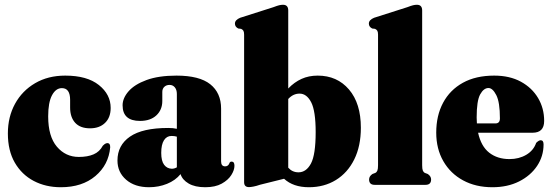

<svg xmlns="http://www.w3.org/2000/svg" viewBox="-20 -775 2314 805"><path d="M444 -322.5Q444 -282.5 420.5 -259.8Q397 -237 357.5 -237Q316.5 -237 295.2 -260.2Q274 -283.5 274 -324V-356Q274 -405.5 239.5 -405.5Q214 -405.5 198 -375.5Q182 -345.5 182 -287Q182 -203 218.5 -160Q255 -117 310.5 -117Q347 -117 372.2 -127.8Q397.5 -138.5 411 -164Q418 -171 422.5 -173Q427 -175 431 -175Q442.5 -174.5 442 -157Q435.5 -84 380 -37Q324.5 10 235 10Q171.5 10 121.2 -16.5Q71 -43 42 -93.2Q13 -143.5 13 -215.5Q13 -285 43 -339.8Q73 -394.5 127.2 -426.2Q181.5 -458 253.5 -458Q345 -458 394.5 -418.5Q444 -379 444 -322.5Z M472.5 -102Q472.5 -166 525 -202.2Q577.5 -238.5 685.5 -238.5Q706 -238.5 721.5 -235V-381Q721.5 -398.5 713 -408.8Q704.5 -419 691 -419Q677.5 -419 669 -411Q660.5 -403 660.5 -389.5V-351.5Q660.5 -314.5 635.5 -291.2Q610.5 -268 567 -268Q494 -268 494 -333.5Q494 -363.5 519 -392.2Q544 -421 594.5 -439.5Q645 -458 720 -458Q816 -458 861.5 -421.8Q907 -385.5 907 -319.5V-98.5Q907 -77.5 924 -77.5Q938 -77.5 943 -93.5Q945.5 -97.5 951 -97.5Q963 -97.5 963 -80Q963 -62 949.8 -41Q936.5 -20 909.5 -5Q882.5 10 840.5 10Q797.5 10 771 -5.5Q744.5 -21 737 -45Q715.5 -18.5 680.2 -4.2Q645 10 605 10Q545 10 508.8 -21.5Q472.5 -53 472.5 -102ZM656 -134Q656 -100 668.2 -84Q680.5 -68 700.5 -67.5Q711 -67.5 721.5 -73.5V-202Q712 -205 699 -205Q679 -205 667.5 -187Q656 -169 656 -134Z M1188.5 -731V-404Q1214 -430.5 1244.2 -444.2Q1274.5 -458 1312 -458Q1393.5 -458 1443.2 -399.8Q1493 -341.5 1493 -239.5Q1493 -162.5 1465.2 -106.5Q1437.5 -50.5 1388.2 -20.2Q1339 10 1275 10Q1209.5 10 1171 -25.5L1070.5 -0.5Q1054.5 5 1042.8 7.2Q1031 9.5 1024 9.5Q1003.5 9.5 1003.5 -11V-629.5Q1003.5 -641 1000.5 -646Q997.5 -651 991 -654L979 -655.5Q965 -662.5 965 -676Q965 -691.5 987 -700.5L1126.5 -745Q1142 -751 1150.5 -753Q1159 -755 1166.5 -755Q1188.5 -755 1188.5 -731ZM1236 -382.5Q1209 -382.5 1188.5 -360V-72Q1205.5 -52.5 1231.5 -52.5Q1264 -52.5 1283.8 -89.5Q1303.5 -126.5 1303.5 -221Q1303.5 -309.5 1284.8 -346Q1266 -382.5 1236 -382.5Z M1750 -731V-82.5Q1750 -66.5 1752.8 -59.8Q1755.5 -53 1761.5 -50L1773.5 -45.5Q1787.5 -36 1787.5 -22.5Q1787.5 0 1764 0H1551Q1527.5 0 1527.5 -22.5Q1527.5 -36 1541.5 -45.5L1553.5 -50Q1559.5 -53 1562.2 -59.8Q1565 -66.5 1565 -82.5V-629.5Q1565 -641 1562 -646Q1559 -651 1552.5 -654L1540.5 -655.5Q1526.5 -662.5 1526.5 -676Q1526.5 -691.5 1548.5 -700.5L1688 -745Q1703.5 -751 1712 -753Q1720.5 -755 1728 -755Q1750 -755 1750 -731Z M2261.5 -268Q2261.5 -218.5 2213 -218.5H1984.5Q1997 -161.5 2031.2 -134.8Q2065.5 -108 2116 -108Q2156 -108 2186.5 -126Q2217 -144 2228 -176Q2239 -187 2247 -187Q2259 -187 2259 -169.5Q2259 -120 2231.8 -79.2Q2204.5 -38.5 2156.2 -14.2Q2108 10 2044.5 10Q1974.5 10 1921.5 -18.8Q1868.5 -47.5 1838.8 -99.2Q1809 -151 1809 -219Q1809 -290.5 1837.8 -344.2Q1866.5 -398 1920.8 -428Q1975 -458 2052 -458Q2117 -458 2163.8 -432.5Q2210.5 -407 2236 -364Q2261.5 -321 2261.5 -268ZM1978.5 -282.5Q1978.5 -269.5 1979.5 -257.5H2057Q2076 -257.5 2076 -278.5Q2076 -346.5 2060.8 -376.2Q2045.5 -406 2028 -406Q2008 -406 1993.2 -379.2Q1978.5 -352.5 1978.5 -282.5Z"/></svg>

Font: Fraunces 144pt Soft Black
Style: Regular
Weight: 900
Version: Version 1.000;[b76b70a41]